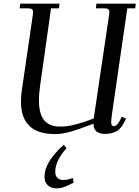

<svg xmlns="http://www.w3.org/2000/svg" viewBox="-20 -722 759 1045"><path d="M86.9 -676.8 89.8 -702.1H304.2L300.8 -676.8H257.8L198.2 -254.9Q191.9 -208 191.9 -179.2Q191.9 -99.1 221.4 -66.2Q251 -33.2 305.2 -33.2Q327.6 -33.2 346.4 -35.4Q365.2 -37.6 403.1 -47.9Q440.9 -58.1 490.2 -77.1L573.2 -637.2Q575.2 -650.9 575.2 -655.8Q575.2 -668.5 568.4 -672.6Q561.5 -676.8 543 -676.8H502L504.9 -702.1H719.2L715.8 -676.8H672.9L589.8 -104Q585 -68.8 585 -58.1Q585 -35.2 598.1 -35.2Q616.7 -35.2 631.8 -64.9L643.1 -86.9L666 -76.2L654.8 -54.2Q636.7 -19 611.1 -6.1Q585.4 6.8 551.8 6.8Q488.8 6.8 488.8 -48.8Q411.1 -18.6 364.5 -5.4Q317.9 7.8 279.8 7.8Q94.2 7.8 94.2 -168Q94.2 -203.1 99.1 -232.9L158.2 -637.2Q160.2 -650.9 160.2 -655.8Q160.2 -668.5 153.3 -672.6Q146.5 -676.8 127.9 -676.8ZM222.2 238.8Q222.2 160.2 327.1 65.9L341.8 85Q280.8 152.8 280.8 212.9Q280.8 234.9 292.7 246.3Q304.7 257.8 324.2 257.8Q350.1 257.8 376 246.1L380.9 272Q345.2 290 327.1 296.6Q309.1 303.2 286.1 303.2Q259.3 303.2 240.7 287.1Q222.2 271 222.2 238.8Z"/></svg>

Font: Dihjauti
Style: Bold Italic
Weight: 700
Italic angle: -9°
Designer: T. Christopher White
Version: Version 3.0.0